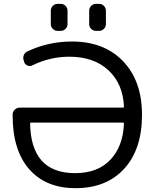

<svg xmlns="http://www.w3.org/2000/svg" viewBox="-20 -978 785 987"><path d="M617.2 -342.8Q617.2 -347.7 613.3 -347.7H138.7Q134.8 -347.7 134.8 -343.8Q136.7 -217.8 193.4 -153.3Q251 -87.9 366.2 -87.9Q482.4 -87.9 547.9 -157.2Q612.3 -225.6 617.2 -342.8ZM613.3 -424.8Q617.2 -424.8 617.2 -429.7Q612.3 -545.9 539.1 -615.2Q463.9 -686.5 335.9 -686.5Q238.3 -686.5 147.5 -642.6Q135.7 -635.7 122.6 -640.6Q109.4 -645.5 104.5 -658.2L102.5 -666Q96.7 -679.7 102.1 -693.8Q107.4 -708 121.1 -713.9Q228.5 -764.6 349.6 -764.6Q515.6 -764.6 612.8 -663.1Q710 -561.5 710 -387.7Q710 -210.9 618.7 -110.8Q527.3 -10.7 368.2 -10.7Q215.8 -10.7 130.4 -107.9Q44.9 -205.1 44.9 -384.8Q44.9 -387.7 44.9 -390.6Q45.9 -405.3 56.6 -415Q67.4 -424.8 82 -424.8ZM275.4 -819.3Q261.7 -819.3 251.5 -829.6Q241.2 -839.8 241.2 -853.5V-923.8Q241.2 -937.5 251.5 -947.8Q261.7 -958 275.4 -958H293Q306.6 -958 316.9 -947.8Q327.1 -937.5 327.1 -923.8V-853.5Q327.1 -839.8 316.9 -829.6Q306.6 -819.3 293 -819.3ZM472.7 -819.3Q459 -819.3 448.7 -829.6Q438.5 -839.8 438.5 -853.5V-923.8Q438.5 -937.5 448.7 -947.8Q459 -958 472.7 -958H490.2Q503.9 -958 514.2 -947.8Q524.4 -937.5 524.4 -923.8V-853.5Q524.4 -839.8 514.2 -829.6Q503.9 -819.3 490.2 -819.3Z"/></svg>

Font: Gen Jyuu GothicL Regular
Style: Regular
Weight: 400
Designer: [Source Han Sans]
Ryoko NISHIZUKA  (kana & ideographs); Paul D. Hunt (Latin, Greek & Cyrillic); Wenlong ZHANG  (bopomofo
Version: Version 1.002.20150607